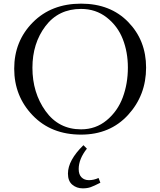

<svg xmlns="http://www.w3.org/2000/svg" viewBox="-20 -731 877 1054"><path d="M425 -711Q586 -711 684 -610Q782 -509 782 -360Q782 -208 683 -100Q584 8 425 8Q261 8 159.5 -97.5Q58 -203 58 -354Q58 -505 160 -608Q262 -711 425 -711ZM158 -359Q158 -222 230 -121.5Q302 -21 425 -21Q506 -21 566 -71Q626 -121 654 -196.5Q682 -272 682 -360Q682 -445 654 -516.5Q626 -588 566 -635Q506 -682 425 -682Q301 -682 229.5 -587.5Q158 -493 158 -359ZM353 222Q353 149 438 66L457 85Q412 142 412 197Q412 227 427.5 242.5Q443 258 468 258Q495 258 521 246L531 272Q496 290 477.5 296.5Q459 303 434 303Q401 303 377 283Q353 263 353 222Z"/></svg>

Font: Dihjauti
Style: Bold
Weight: 700
Designer: T. Christopher White
Version: Version 3.0.0